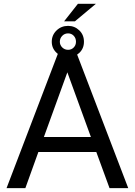

<svg xmlns="http://www.w3.org/2000/svg" viewBox="-20 -967 692 987"><path d="M475.1 -185.5H177.2L110.4 0H13.7L285.2 -710.9H367.2L639.2 0H543ZM205.6 -262.7H447.3L326.2 -595.2ZM380.4 -947.3H472.7L365.2 -857.4H309.6ZM246.1 -752.4Q246.1 -786.6 270.5 -810.3Q294.9 -834 330.1 -834Q363.3 -834 387.5 -811Q411.6 -788.1 411.6 -752.4Q411.6 -717.8 387.9 -695.3Q364.3 -672.9 330.1 -672.9Q294.9 -672.9 270.5 -695.8Q246.1 -718.8 246.1 -752.4ZM287.6 -752.4Q287.6 -735.4 300 -723.1Q312.5 -710.9 330.1 -710.9Q347.2 -710.9 358.9 -722.9Q370.6 -734.9 370.6 -752.4Q370.6 -771 358.9 -783.2Q347.2 -795.4 330.1 -795.4Q312 -795.4 299.8 -782.7Q287.6 -770 287.6 -752.4Z"/></svg>

Font: Roboto-ThirdPerson-AD3FC
Style: ThirdPerson-AD3FC
Weight: 400
Designer: Google
Version: Version 2.137; 2017